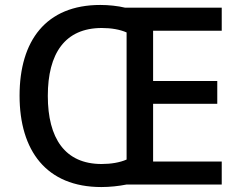

<svg xmlns="http://www.w3.org/2000/svg" viewBox="-20 -745 973 775"><path d="M385 -725C165 -725 59 -580 59 -359C59 -137 167 10 389 10C423 10 460 6 490 0H875V-93H598V-326H857V-418H598V-621H875V-714H485C456 -721 419 -725 385 -725ZM391 -632C429 -632 464 -626 491 -614V-101C464 -89 428 -83 390 -83C242 -83 173 -187 173 -358C173 -529 242 -632 391 -632Z"/></svg>

Font: Noto Sans Georgian Medium
Style: Regular
Weight: 500
Designer: Monotype Design Team, Akaki Razmadze
Foundry: Google LLC
Version: Version 2.005